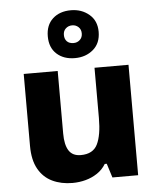

<svg xmlns="http://www.w3.org/2000/svg" viewBox="-58 -892 778 951"><g transform="rotate(-5 331.5 -416.5)"><path d="M591 -549V0H463L441 -70H431Q414 -42 387.5 -24.5Q361 -7 329.5 1.5Q298 10 264 10Q208 10 164 -11Q120 -32 95 -76.5Q70 -121 70 -191V-549H239V-238Q239 -182 257.5 -153Q276 -124 317 -124Q378 -124 400 -169Q422 -214 422 -299V-549ZM330 -605Q274 -605 239.5 -636.5Q205 -668 205 -724Q205 -780 239.5 -811.5Q274 -843 330 -843Q383 -843 420.5 -811.5Q458 -780 458 -725Q458 -668 421 -636.5Q384 -605 330 -605ZM330 -680Q348 -680 361 -692Q374 -704 374 -724Q374 -744 361 -756Q348 -768 330 -768Q311 -768 298 -756Q285 -744 285 -724Q285 -704 296.5 -692Q308 -680 330 -680Z"/></g></svg>

Font: Noto Sans Cham ExtraBold
Style: Regular
Weight: 800
Version: Version 2.002